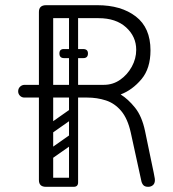

<svg xmlns="http://www.w3.org/2000/svg" viewBox="-20 -720 667 740"><path d="M551 0Q538 0 532 -7Q526 -14 524 -26L484 -209Q472 -263 447 -292.5Q422 -322 388 -333Q354 -344 316 -344H185V-28Q185 -16 178 -8Q171 0 157 0Q130 0 130 -26V-344H74Q64 -344 57 -351Q50 -358 50 -368Q50 -379 57.5 -386Q65 -393 75 -393H130V-674Q130 -700 158 -700H355Q447 -700 503.5 -656.5Q560 -613 560 -526Q560 -456 525 -414.5Q490 -373 445 -356Q474 -338 500.5 -305Q527 -272 539 -215Q553 -147 561 -109Q569 -71 572.5 -54Q576 -37 576.5 -32.5Q577 -28 577 -26Q577 -13 569.5 -6.5Q562 0 551 0ZM185 -393H380Q415 -393 443 -412.5Q471 -432 488 -463Q505 -494 505 -528Q505 -579 466 -614.5Q427 -650 360 -650H185ZM141 -17Q141 -35 159 -35H262Q280 -35 280 -17Q280 0 261 0H158Q141 0 141 -17ZM263 -365Q246 -365 246 -382V-646Q246 -663 263 -663Q281 -663 281 -647V-383Q281 -365 263 -365ZM209 -514Q209 -531 226 -531H300Q319 -531 319 -514Q319 -496 301 -496H227Q209 -496 209 -514ZM209 -514Q209 -531 226 -531H300Q319 -531 319 -514Q319 -496 301 -496H227Q209 -496 209 -514ZM275 -198Q280 -191 278.5 -184Q277 -177 272 -173L178 -107Q165 -98 155 -111Q144 -127 158 -136L252 -202Q265 -211 275 -198ZM275 -296Q280 -289 278.5 -282Q277 -275 272 -271L178 -205Q165 -196 155 -209Q144 -225 158 -234L252 -300Q265 -309 275 -296ZM168 0Q150 0 150 -18V-350Q150 -366 168 -366Q185 -366 185 -349V-17Q185 0 168 0ZM264 0Q246 0 246 -18V-350Q246 -366 264 -366Q281 -366 281 -349V-17Q281 0 264 0Z"/></svg>

Font: Nsibidi Libre Uzo
Style: Regular
Weight: 400
Designer: Oluwaseun Badejo
Version: Version 1.021